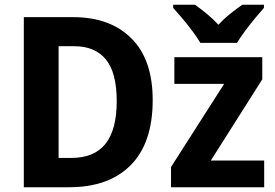

<svg xmlns="http://www.w3.org/2000/svg" viewBox="-20 -786 1155 806"><path d="M621 -366Q621 -186 529 -93Q437 0 270 0H80V-714H288Q442 -714 531.5 -625Q621 -536 621 -366ZM470 -361Q470 -481 424.5 -536.5Q379 -592 292 -592H226V-123H279Q376 -123 423 -182.5Q470 -242 470 -361ZM1089 0H698V-85L921 -434H712V-546H1081V-453L865 -112H1089ZM821 -606Q809 -627 788.5 -654.5Q768 -682 746 -708Q724 -734 707 -753V-766H799Q821 -750 847 -729Q873 -708 897 -682Q922 -709 948 -729.5Q974 -750 997 -766H1088V-753Q1072 -735 1050 -708.5Q1028 -682 1008 -655Q988 -628 975 -606Z"/></svg>

Font: Noto Sans SemiCondensed
Style: Bold
Weight: 700
Width: 4
Designer: Monotype Design Team
Foundry: Monotype Imaging Inc.
Version: Version 2.013; ttfautohint (v1.8.4.7-5d5b)